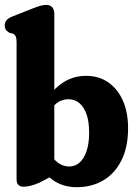

<svg xmlns="http://www.w3.org/2000/svg" viewBox="-22 -769 572 799"><path d="M204 -711.8V-41.5L143.4 -9.4Q120.5 0.7 103.7 4.3Q86.9 8 76.8 8Q61.3 8 54.1 0.1Q46.9 -7.8 46.9 -22.8L47 -592.6Q47 -610.5 43.2 -617.9Q39.3 -625.2 30.4 -629.6L18.3 -632Q7.1 -638.4 2.4 -645.4Q-2.2 -652.4 -2.2 -663.2Q-2.2 -675.6 5.2 -684.6Q12.6 -693.6 31.4 -701.2L112.5 -733.2Q135 -742.2 147.6 -745.4Q160.3 -748.6 171.1 -748.6Q187.4 -748.6 195.7 -738.4Q204 -728.3 204 -711.8ZM174.9 -286.4 148 -321.5Q183.6 -383.3 230.1 -418.3Q276.6 -453.4 336.9 -453.4Q388.7 -453.4 427.8 -426.7Q467 -400.1 489 -351.1Q511 -302.2 511 -235Q511 -156.8 483.5 -101.9Q456.1 -47 408 -18.5Q360 10 297.3 10Q245.1 10 205.7 -14.7Q166.4 -39.4 138.8 -86.8L180.9 -141.5Q198 -106.7 219.8 -91.4Q241.7 -76.1 266.5 -76.1Q290.4 -76.1 309 -92.3Q327.5 -108.6 338.2 -140.1Q348.9 -171.6 348.9 -216.7Q348.9 -264 337.7 -294.8Q326.4 -325.6 307.1 -340.9Q287.7 -356.1 262.4 -356.1Q235.5 -356.1 213.4 -339.2Q191.3 -322.2 174.9 -286.4Z"/></svg>

Font: Fraunces 144pt S100 Black
Style: Regular
Weight: 900
Version: Version 1.000